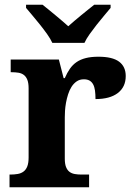

<svg xmlns="http://www.w3.org/2000/svg" viewBox="-20 -786 563 806"><path d="M354 0H20V-53.2H22.9Q40 -53.2 54.2 -55.7Q68.4 -58.1 78.6 -65.7Q88.9 -73.2 94.5 -87.4Q100.1 -101.6 100.1 -125V-415Q100.1 -437 95 -450.4Q89.8 -463.9 80.3 -471.2Q70.8 -478.5 57.6 -480.7Q44.4 -482.9 27.8 -482.9H24.9V-536.1H227.1L247.1 -458H252Q261.7 -480.5 273.4 -497.3Q285.2 -514.2 301.5 -525.4Q317.9 -536.6 340.1 -542.2Q362.3 -547.9 393.1 -547.9Q452.1 -547.9 480 -527.1Q507.8 -506.3 507.8 -466.8Q507.8 -420.9 474.6 -395.5Q441.4 -370.1 380.9 -370.1Q380.9 -390.6 378.7 -406.2Q376.5 -421.9 370.8 -432.1Q365.2 -442.4 355.7 -447.8Q346.2 -453.1 332 -453.1Q314.5 -453.1 301.8 -444.3Q289.1 -435.5 280.3 -421.6Q271.5 -407.7 265.9 -390.1Q260.3 -372.6 257.1 -354.7Q253.9 -336.9 252.9 -320.8Q252 -304.7 252 -293V-120.1Q252 -98.1 257.3 -84.7Q262.7 -71.3 272 -64.5Q281.2 -57.6 294.2 -55.4Q307.1 -53.2 321.8 -53.2H354ZM89.4 -766.1H158.7Q168.9 -757.8 182.9 -746.6Q196.8 -735.4 211.7 -722.9Q226.6 -710.4 241 -698.2Q255.4 -686 266.6 -675.8Q277.8 -686 292.2 -698.2Q306.6 -710.4 321.8 -722.9Q336.9 -735.4 351.1 -746.6Q365.2 -757.8 375.5 -766.1H444.3V-752.9Q432.6 -738.8 417 -720.2Q401.4 -701.7 385.7 -681.9Q370.1 -662.1 356.2 -642.6Q342.3 -623 334.5 -606H199.7Q191.9 -623 178 -642.6Q164.1 -662.1 148.4 -681.9Q132.8 -701.7 116.9 -720.2Q101.1 -738.8 89.4 -752.9Z"/></svg>

Font: Droids
Style: b
Weight: 700
Foundry: Ascender Corporation
Version: Version 1.00 build 113